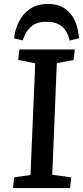

<svg xmlns="http://www.w3.org/2000/svg" viewBox="-20 -950 419 970"><path d="M158 -630 72 -647 78 -700H358L352 -647L267 -631L244 -67L340 -54L334 0H46L51 -54L134 -66ZM332 -745Q320 -795 291.5 -817.5Q263 -840 214 -840Q165 -840 136.5 -815Q108 -790 95 -746L51 -756Q56 -802 76 -841.5Q96 -881 132 -905.5Q168 -930 222 -930Q274 -930 308 -906.5Q342 -883 359 -843.5Q376 -804 379 -757Z"/></svg>

Font: Literata 12pt Medium
Style: Italic
Weight: 500
Italic angle: -2°
Designer: Latin by Veronika Burian and Jose Scaglione. Greek by Irene Vlachou. Cyrillic by Vera Evstafieva
Foundry: TypeTogether
Version: Version 3.002